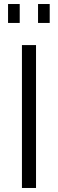

<svg xmlns="http://www.w3.org/2000/svg" viewBox="-20 -934 288 954"><path d="M89 0V-710H159V0ZM20 -820V-914H78V-820ZM169 -820V-914H227V-820Z"/></svg>

Font: Oxford Sans
Style: Regular
Weight: 400
Designer: Matt McInerney, Pablo Impallari, Rodrigo Fuenzalida
Foundry: Matt McInerney, Pablo Impallari, Rodrigo Fuenzalida
Version: Version 3.000g; ttfautohint (v1.5) -l 8 -r 28 -G 28 -x 14 -D